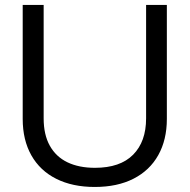

<svg xmlns="http://www.w3.org/2000/svg" viewBox="-20 -749 768 778"><path d="M72 -266.9V-729H156.9V-269.4Q156.9 -203.1 181.9 -158.4Q207 -113.6 253.4 -91.3Q299.9 -69 364.6 -69Q466.9 -69 519.4 -122.1Q572 -175.1 572 -269.4V-729H656.1V-266.9Q656.1 -182.7 621.4 -120.5Q586.6 -58.3 521.1 -24.9Q455.6 8.6 364 8.6Q273.7 8.6 208 -24.4Q142.3 -57.3 107.1 -119.5Q72 -181.7 72 -266.9Z"/></svg>

Font: Mona Sans VF XLt
Style: Regular
Weight: 200
Designer: Deni Anggara
Foundry: GitHub
Version: Version 2.000;Glyphs 3.2.3 (3260)